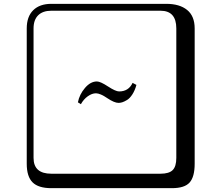

<svg xmlns="http://www.w3.org/2000/svg" viewBox="-20 -774 1140 1006"><path d="M388.2 -237.8Q396 -278.8 425 -313Q454.1 -347.2 487.8 -347.2Q505.9 -347.2 545.9 -321Q585.9 -294.9 604 -294.9Q653.8 -294.9 674.8 -339.8L694.8 -329.1Q687 -300.3 673.6 -279.5Q660.2 -258.8 645.5 -250Q630.9 -241.2 620.4 -238Q609.9 -234.9 601.1 -234.9Q579.1 -234.9 542 -259.8Q505.9 -284.7 482.9 -285.2Q461.9 -285.2 439.9 -269.5Q418 -253.9 403.8 -228ZM249 -717.8Q204.1 -717.8 179.9 -693.8Q155.8 -669.9 155.8 -625V53.2Q155.8 136.2 249 136.2H820.8Q865.7 136.2 884.8 117.2Q903.8 98.1 903.8 53.2V-625Q903.8 -717.8 820.8 -717.8ZM1000 84Q1000 152.8 973.4 182.4Q946.8 211.9 880.9 211.9H249Q181.2 211.9 150.6 181.4Q120.1 150.9 120.1 84V-625Q120.1 -687 154.1 -720.5Q188 -753.9 249 -753.9H851.1Q920.9 -753.9 960.4 -721.9Q1000 -689.9 1000 -625Z"/></svg>

Font: Linux Biolinum Keyboard O
Style: Regular
Weight: 700
Designer: Philipp H. Poll
Foundry: Philipp H. Poll
Version: Version 0.6.1